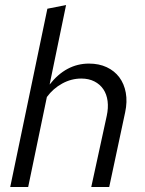

<svg xmlns="http://www.w3.org/2000/svg" viewBox="-20 -750 582 770"><path d="M21 0Q59 -180 95.5 -357.5Q132 -535 170 -715L245 -730Q228 -650 212 -570.5Q196 -491 179 -411Q245 -495 337 -495Q377 -495 408 -480.5Q439 -466 458.5 -440Q478 -414 484.5 -378Q491 -342 482 -300Q466 -225 450 -150Q434 -75 418 0H346Q362 -72 377 -142.5Q392 -213 408 -285Q415 -317 411.5 -344.5Q408 -372 394.5 -392Q381 -412 358.5 -423.5Q336 -435 306 -435Q266 -435 229.5 -415Q193 -395 168 -361Q149 -270 130.5 -180.5Q112 -91 93 0Z"/></svg>

Font: Rosa Sans Light
Style: Italic
Weight: 300
Italic angle: -12°
Designer: Pentagram / MCKL
Foundry: Pentagram / MCKL
Version: Version 1.005;September 16, 2019;FontCreator 11.5.0.2425 64-